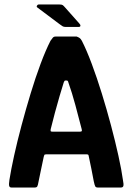

<svg xmlns="http://www.w3.org/2000/svg" viewBox="-20 -836 590 856"><path d="M31 0Q23 0 21 -7Q19 -14 22 -34Q29 -79 43 -142.5Q57 -206 76 -277Q95 -348 116.5 -419Q138 -490 161 -551.5Q184 -613 205 -654Q211 -663 215.5 -668Q220 -673 227 -673H322Q330 -670 335 -666.5Q340 -663 345 -654Q366 -613 389 -551.5Q412 -490 434 -419Q456 -348 475 -276.5Q494 -205 508 -141.5Q522 -78 528 -34Q532 -14 530 -7Q528 0 519 0H416Q408 0 405 -4.5Q402 -9 398 -28Q394 -51 387.5 -82.5Q381 -114 376 -138Q375 -145 373 -146.5Q371 -148 364 -148H186Q179 -147 178 -146Q177 -145 175 -137Q170 -114 163.5 -82.5Q157 -51 152 -27Q149 -9 146 -4.5Q143 0 135 0ZM214 -249H336Q343 -249 344.5 -251.5Q346 -254 344 -261Q331 -312 316 -367.5Q301 -423 285 -468Q283 -477 278 -477H271Q267 -477 264 -468Q256 -442 245.5 -407Q235 -372 225 -334Q215 -296 206 -260Q205 -254 206 -251.5Q207 -249 214 -249ZM271 -716Q264 -716 259 -719Q254 -722 246 -728L146 -803Q142 -806 145 -811Q148 -816 152 -816H245Q255 -816 259 -813.5Q263 -811 269 -804L333 -732Q339 -726 338.5 -721Q338 -716 331 -716Z"/></svg>

Font: Glory
Style: Bold
Weight: 700
Designer: Robert Leuschke
Foundry: Robert Leuschke
Version: Version 1.011